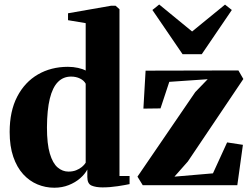

<svg xmlns="http://www.w3.org/2000/svg" viewBox="-20 -844 1146 875"><path d="M227.5 11.5Q187 11.5 150.5 -3.8Q114 -19 85.5 -50.2Q57 -81.5 40.5 -129.5Q24 -177.5 24 -242.5Q24 -337.5 58.5 -403.8Q93 -470 153 -504.8Q213 -539.5 289.5 -539.5Q314 -539.5 336 -534.5Q358 -529.5 370.5 -522.5V-738.5L290 -752V-783.5L487 -818H506.5L524.5 -802V-42H570.5V-5Q552.5 -1 517 4.5Q481.5 10 447 10Q417 10 397.5 1.8Q378 -6.5 378 -37V-71.5Q367 -50.5 345.2 -31.5Q323.5 -12.5 293.2 -0.5Q263 11.5 227.5 11.5ZM292 -62Q311.5 -62 326.8 -68Q342 -74 353.2 -83.2Q364.5 -92.5 370.5 -102.5V-462.5Q362.5 -477.5 344.5 -486.2Q326.5 -495 304 -495Q268 -495 243.8 -470.2Q219.5 -445.5 207 -394.5Q194.5 -343.5 194 -263.5Q194 -188 207.2 -143.8Q220.5 -99.5 242.8 -80.8Q265 -62 292 -62ZM926.5 -483 751.5 -471 711.5 -350 633.5 -349 643.5 -522 1066.5 -523 1089 -484 836 -108 775 -39 950.5 -54 1015 -195 1087 -184 1061.5 0H630.5L606.5 -39L870 -424.5ZM812 -597 674.5 -798.5 705.5 -823.5 855.5 -700.5 1005.5 -823 1036.5 -798.5 899.5 -597Z"/></svg>

Font: Merriweather 96pt ExtraBold
Style: Regular
Weight: 800
Version: Version 2.100